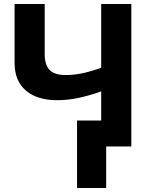

<svg xmlns="http://www.w3.org/2000/svg" viewBox="-20 -734 768 962"><path d="M638 0H512V208H366V-130H487V-276Q424 -254 371.5 -243Q319 -232 266 -232Q166 -232 109.5 -280.5Q53 -329 53 -419V-714H204V-462Q204 -410 228 -384Q252 -358 309 -358Q351 -358 393 -367Q435 -376 487 -394V-714H638Z"/></svg>

Font: Noto IKEA Arabic
Style: Bold
Weight: 700
Designer: Monotype Design Team
Foundry: Monotype Imaging Inc.
Version: Version 1.200